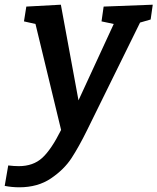

<svg xmlns="http://www.w3.org/2000/svg" viewBox="-75 -556 670 817"><path d="M575 -536 566 -473 521 -460 295 -1Q261 68 229.5 116.5Q198 165 142 203Q86 241 7 241Q-24 241 -55 235L-40 148Q-15 151 5 151Q66 151 104.5 116Q143 81 185 -3L76 -454L27 -465L37 -528L184 -536L259 -129L409 -454L357 -465L366 -528Z"/></svg>

Font: Bitter Pro SemiBold
Style: Italic
Weight: 600
Italic angle: -9°
Designer: Sol Matas, and Bitter project Authors
Foundry: Sol Matas
Version: Version 1.010